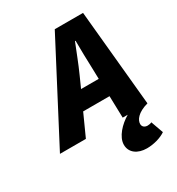

<svg xmlns="http://www.w3.org/2000/svg" viewBox="-271 -776 1038 1129"><g transform="rotate(-30 248.0 -211.0)"><path d="M266 -344C294 -406 316 -466 342 -530H346C346 -464 348 -406 350 -344L352 -268H232ZM394 228C440 228 490 214 522 192L492 108C484 112 474 114 464 114C446 114 430 104 430 84C430 58 454 20 528 0L466 -650H274L-66 0H110L177 -148H356L360 0H394C340 32 286 88 286 142C286 196 332 228 394 228Z"/></g></svg>

Font: Source Sans Pro Black
Style: Italic
Weight: 900
Italic angle: -11°
Designer: Paul D. Hunt
Foundry: Adobe Systems Incorporated
Version: Version 3.006;hotconv 1.0.111;makeotfexe 2.5.65597